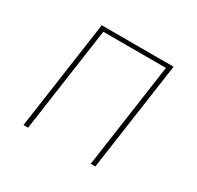

<svg xmlns="http://www.w3.org/2000/svg" viewBox="-118 -656 816 794"><g transform="rotate(30 289.5 -259.5)"><path d="M402 0 473 -499H174L103 0H81L155 -519H498L424 0Z"/></g></svg>

Font: Fira Sans Thin
Style: Italic
Weight: 250
Italic angle: -8°
Designer: Carrois Corporate & Edenspiekermann AG
Foundry: Carrois Corporate GbR & Edenspiekermann AG
Version: Version 4.203